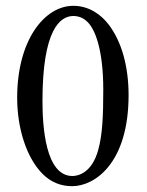

<svg xmlns="http://www.w3.org/2000/svg" viewBox="-20 -630 505 660"><path d="M232 -575C249 -575 265 -569 277 -558C308 -532 335 -456 335 -322C335 -230 332 -167 318 -116C296 -34 247 -25 229 -25C136 -25 126 -196 126 -283C126 -529 187 -575 232 -575ZM228 10C305 10 422 -68 422 -303C422 -402 398 -487 354 -545C327.8 -579.7 286 -610 232 -610C133 -610 39 -492 39 -294C39 -187.4 71.9 -86.5 126.6 -32C155 -3.6 189.3 10 228 10Z"/></svg>

Font: Libertinus Math
Style: Regular
Weight: 400
Designer: Philipp H. Poll
Foundry: Khaled Hosny
Version: Version 6.2